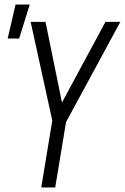

<svg xmlns="http://www.w3.org/2000/svg" viewBox="-20 -832 554 852"><path d="M163 0 212 -297 116 -735H182L255 -377L448 -735H514L273 -290L225 0ZM14 -661 49 -812H112L65 -661Z"/></svg>

Font: Iosevka Light Oblique
Style: Regular
Weight: 300
Italic angle: -9°
Monospace: yes
Designer: Belleve Invis
Foundry: Belleve Invis
Version: Version 32.5.0; ttfautohint (v1.8.4)